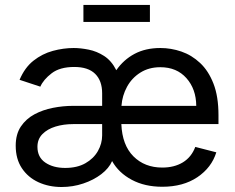

<svg xmlns="http://www.w3.org/2000/svg" viewBox="-20 -748 957 781"><path d="M230.5 12.7Q178.7 12.7 136.2 -6.8Q93.8 -26.4 68.8 -64Q43.9 -101.6 43.9 -155.3Q43.9 -202.1 64.9 -233.4Q85.9 -264.6 120.1 -283Q154.3 -301.3 195.3 -309.3Q236.3 -317.4 276.4 -317.4H395.5V-368.7Q395.5 -419.4 367.2 -447.5Q338.9 -475.6 282.2 -475.6Q223.6 -475.6 190.2 -450Q156.7 -424.3 144 -395.5L59.6 -423.3Q80.6 -473.1 116.2 -501.2Q151.9 -529.3 194.8 -541Q237.8 -552.7 279.8 -552.7Q307.6 -552.7 340.6 -546.1Q373.5 -539.6 403.6 -520.3Q433.6 -501 453.1 -462.4Q482.4 -504.9 527.1 -528.8Q571.8 -552.7 632.3 -552.7Q675.8 -552.7 717.8 -538.3Q759.8 -523.9 793.9 -491.9Q828.1 -460 848.4 -407.7Q868.7 -355.5 868.7 -279.8V-243.2H473.6Q477.1 -157.7 522.7 -112.1Q568.4 -66.4 640.1 -66.4Q689 -66.4 723.9 -87.6Q758.8 -108.9 774.4 -150.4L859.9 -128.4Q840.8 -66.4 783 -27.3Q725.1 11.7 640.1 11.7Q568.8 11.7 515.9 -16.6Q462.9 -44.9 436 -92.8Q423.3 -63.5 392.1 -39.6Q360.8 -15.6 318.6 -1.5Q276.4 12.7 230.5 12.7ZM395.5 -243.2H277.3Q238.8 -243.2 205.8 -233.2Q172.9 -223.1 152.6 -202.6Q132.3 -182.1 132.3 -150.9Q132.3 -108.4 164.3 -86.7Q196.3 -64.9 245.1 -64.9Q293.9 -64.9 327.4 -84Q360.8 -103 378.2 -133.5Q395.5 -164.1 395.5 -197.3ZM474.1 -317.4H778.3Q777.8 -385.7 738.3 -430.2Q698.7 -474.6 632.3 -474.6Q585.4 -474.6 550.8 -452.6Q516.1 -430.7 496.6 -394.8Q477.1 -358.9 474.1 -317.4ZM589.8 -728V-658.7H319.3V-728Z"/></svg>

Font: Inter-Regular
Style: Regular
Weight: 400
Designer: Rasmus Andersson
Foundry: rsms
Version: Version 4.000;git-a52131595